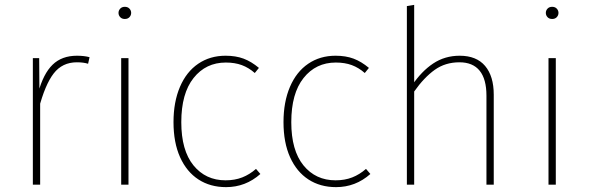

<svg xmlns="http://www.w3.org/2000/svg" viewBox="-20 -759 2419 789"><path d="M296 -530Q326 -530 348 -524L342 -497Q323 -503 296 -503Q236 -503 200.5 -457Q165 -411 139 -311L137 -378Q158 -456 196 -493Q234 -530 296 -530ZM141 -520 142 -384 145 -346V0H115V-520Z M508 -520V0H478V-520ZM493 -731Q505 -731 512 -723.5Q519 -716 519 -706Q519 -696 512 -688.5Q505 -681 493 -681Q481 -681 474 -688.5Q467 -696 467 -706Q467 -716 474 -723.5Q481 -731 493 -731Z M907 -530Q949 -530 981 -518Q1013 -506 1044 -480L1027 -459Q1002 -481 973.5 -491.5Q945 -502 908 -502Q826 -502 775.5 -438.5Q725 -375 725 -257Q725 -141 775 -79.5Q825 -18 907 -18Q945 -18 975.5 -30Q1006 -42 1032 -65L1050 -44Q989 10 909 10Q844 10 795.5 -21.5Q747 -53 720 -113Q693 -173 693 -257Q693 -340 719.5 -402Q746 -464 794.5 -497Q843 -530 907 -530Z M1359 -530Q1401 -530 1433 -518Q1465 -506 1496 -480L1479 -459Q1454 -481 1425.5 -491.5Q1397 -502 1360 -502Q1278 -502 1227.5 -438.5Q1177 -375 1177 -257Q1177 -141 1227 -79.5Q1277 -18 1359 -18Q1397 -18 1427.5 -30Q1458 -42 1484 -65L1502 -44Q1441 10 1361 10Q1296 10 1247.5 -21.5Q1199 -53 1172 -113Q1145 -173 1145 -257Q1145 -340 1171.5 -402Q1198 -464 1246.5 -497Q1295 -530 1359 -530Z M1979 -366Q1979 -434 1951 -468.5Q1923 -503 1868 -503Q1810 -503 1766.5 -472Q1723 -441 1682 -383L1673 -408Q1712 -466 1760 -498Q1808 -530 1869 -530Q1938 -530 1973.5 -488Q2009 -446 2009 -370V0H1979ZM1652 0V-734L1682 -739V0Z M2264 -520V0H2234V-520ZM2249 -731Q2261 -731 2268 -723.5Q2275 -716 2275 -706Q2275 -696 2268 -688.5Q2261 -681 2249 -681Q2237 -681 2230 -688.5Q2223 -696 2223 -706Q2223 -716 2230 -723.5Q2237 -731 2249 -731Z"/></svg>

Font: Firava
Style: Regular
Weight: 400
Designer: Carrois Corporate & Edenspiekermann AG
Foundry: Greg Finn Gibson
Version: Version 5.000